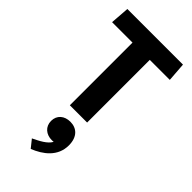

<svg xmlns="http://www.w3.org/2000/svg" viewBox="-335 -813 1289 1289"><g transform="rotate(45 310.0 -168.5)"><path d="M393.5 0V-595H583.5L573.5 -730H45.5L35.5 -595H229.5V0ZM206.5 337.5 251 393C334 360 415.5 300.5 415.5 195C415.5 113.5 370 75.5 310.5 75.5C254.5 75.5 214.5 109 214.5 163C214.5 218 256 251.5 309.5 251.5C315.5 251.5 321 251 326.5 250.5C305 289.5 256.5 313 206.5 337.5Z"/></g></svg>

Font: Monaspace Argon ExtraBold
Style: Bold
Weight: 800
Designer: Riley Cran & the Lettermatic Team
Foundry: Lettermatic
Version: Version 1.000 (Monaspace Argon)